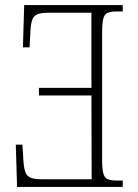

<svg xmlns="http://www.w3.org/2000/svg" viewBox="-20 -734 540 754"><path d="M462 0H47L42 -166H68L72 -102Q74 -74 79.5 -58.5Q85 -43 99.5 -36.5Q114 -30 144 -30H340L339 -359H133V-389H339V-684H171Q141 -684 126 -677.5Q111 -671 105.5 -653Q100 -635 99 -601L96 -548H70L75 -714H462V-689H439Q415 -689 402.5 -683.5Q390 -678 385.5 -660Q381 -642 381 -605V-108Q381 -72 385.5 -54Q390 -36 402.5 -30.5Q415 -25 439 -25H462Z"/></svg>

Font: Noto Serif Condensed ExtraLight
Style: Regular
Weight: 200
Width: 3
Designer: Monotype Design Team
Foundry: Monotype Imaging Inc.
Version: Version 2.013; ttfautohint (v1.8.4.7-5d5b)